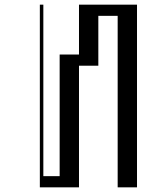

<svg xmlns="http://www.w3.org/2000/svg" viewBox="-20 -804 678 824"><path d="M151 -784H166V-48H236V-570H319V-784H568V0H485V-736H402V-522H319V0H151Z"/></svg>

Font: Facade Sud
Style: Regular
Weight: 100
Designer: Éléonore Fines
Foundry: Velvetyne Type Foundry
Version: Version 1.001;Glyphs 3.2 (3202)